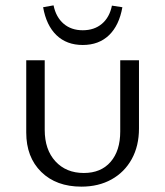

<svg xmlns="http://www.w3.org/2000/svg" viewBox="-20 -691 616 717"><path d="M437 -664 398 -670Q389 -626 360.5 -602Q332 -578 289 -578Q246 -578 217.5 -602.5Q189 -627 180 -671L141 -664Q153 -596 191 -559.5Q229 -523 289 -523Q349 -523 387 -559.5Q425 -596 437 -664ZM78 -196V-466H147V-206Q147 -132 187 -88.5Q227 -45 293 -45Q357 -45 393 -86.5Q429 -128 429 -200V-466H499V-211Q499 -146 472 -97Q445 -48 396.5 -21Q348 6 284 6Q190 6 134 -49Q78 -104 78 -196Z"/></svg>

Font: Ysabeau SC
Style: Regular
Weight: 400
Designer: Christian Thalmann (Catharsis Fonts)
Version: Version 0.003